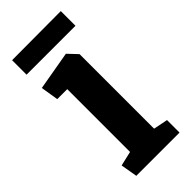

<svg xmlns="http://www.w3.org/2000/svg" viewBox="-203 -654 694 694"><g transform="rotate(-45 144.0 -307.0)"><path d="M43 0 32 -64 88 -77V-398H37L26 -466L175 -492L209 -456V-75L264 -64V0ZM21 -539V-613L271 -614V-539Z"/></g></svg>

Font: Kreon Light
Style: Regular
Weight: 300
Designer: Julia Petretta
Foundry: Julia Petretta and Eli Heuer
Version: Version 2.002